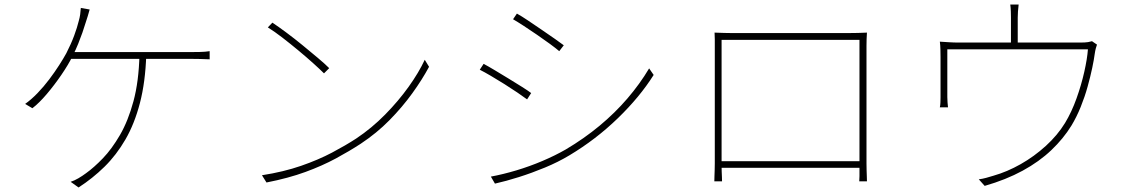

<svg xmlns="http://www.w3.org/2000/svg" viewBox="-20 -805 5010 848"><path d="M376 -763Q372 -748 367.5 -733.5Q363 -719 358 -704Q352 -684 344 -661Q336 -638 325.5 -612Q315 -586 300 -556Q281 -518 250.5 -473.5Q220 -429 186.5 -389.5Q153 -350 123 -327L91 -346Q118 -365 145.5 -393.5Q173 -422 197.5 -454.5Q222 -487 241.5 -517.5Q261 -548 273 -570Q294 -611 307.5 -647.5Q321 -684 328 -713Q332 -727 334 -740.5Q336 -754 337 -770ZM283 -575Q293 -575 325 -575Q357 -575 404 -575Q451 -575 504.5 -575Q558 -575 611.5 -575Q665 -575 710.5 -575Q756 -575 786 -575Q816 -575 823 -575Q841 -575 864 -575.5Q887 -576 906 -579V-543Q887 -544 863.5 -544.5Q840 -545 823 -545Q815 -545 776 -545Q737 -545 679.5 -545Q622 -545 557 -545Q492 -545 432.5 -545Q373 -545 330 -545Q287 -545 273 -545ZM626 -562Q622 -442 598 -350Q574 -258 534 -189Q494 -120 441.5 -68.5Q389 -17 327 23L292 -2Q308 -7 326 -17.5Q344 -28 360 -40Q395 -65 434.5 -106Q474 -147 510 -209Q546 -271 569.5 -358Q593 -445 596 -563Z M1183 -705Q1210 -687 1245 -661Q1280 -635 1316 -605.5Q1352 -576 1383.5 -549.5Q1415 -523 1434 -504L1411 -481Q1393 -499 1363 -526Q1333 -553 1297.5 -582.5Q1262 -612 1227 -639Q1192 -666 1163 -684ZM1137 -31Q1233 -46 1309.5 -72.5Q1386 -99 1446.5 -131Q1507 -163 1553 -193Q1622 -239 1681 -299Q1740 -359 1785 -422Q1830 -485 1856 -541L1875 -510Q1845 -454 1801 -393Q1757 -332 1700.5 -274.5Q1644 -217 1573 -170Q1524 -138 1464 -105.5Q1404 -73 1329 -45.5Q1254 -18 1157 1Z M2263 -745Q2283 -734 2312 -714.5Q2341 -695 2372.5 -673.5Q2404 -652 2430.5 -633.5Q2457 -615 2470 -605L2450 -579Q2435 -592 2409 -611Q2383 -630 2352.5 -651Q2322 -672 2293.5 -690.5Q2265 -709 2246 -720ZM2148 -25Q2202 -35 2260.5 -52.5Q2319 -70 2375.5 -94Q2432 -118 2479 -145Q2560 -193 2628 -249.5Q2696 -306 2751 -370Q2806 -434 2847 -503L2867 -474Q2806 -377 2709 -283Q2612 -189 2495 -119Q2445 -89 2387 -65Q2329 -41 2272 -23Q2215 -5 2166 6ZM2116 -523Q2135 -513 2165 -495Q2195 -477 2227 -457.5Q2259 -438 2286 -421Q2313 -404 2326 -394L2308 -366Q2292 -378 2265.5 -396Q2239 -414 2208 -433.5Q2177 -453 2148 -470Q2119 -487 2099 -497Z M3136 -661Q3165 -660 3179.5 -659.5Q3194 -659 3209 -659Q3216 -659 3246.5 -659Q3277 -659 3322.5 -659Q3368 -659 3421 -659Q3474 -659 3526.5 -659Q3579 -659 3623.5 -659Q3668 -659 3697 -659Q3726 -659 3732 -659Q3746 -659 3768.5 -659.5Q3791 -660 3809 -661Q3808 -647 3807.5 -632Q3807 -617 3807 -603Q3807 -596 3807 -566.5Q3807 -537 3807 -493.5Q3807 -450 3807 -399Q3807 -348 3807 -298Q3807 -248 3807 -206Q3807 -164 3807 -137Q3807 -110 3807 -107Q3807 -98 3807 -83.5Q3807 -69 3807.5 -53Q3808 -37 3808.5 -24Q3809 -11 3809 -4H3775Q3776 -13 3776 -27Q3776 -41 3776 -57.5Q3776 -74 3776 -88Q3776 -91 3776 -122Q3776 -153 3776 -201.5Q3776 -250 3776 -307.5Q3776 -365 3776 -421.5Q3776 -478 3776 -525Q3776 -572 3776 -600.5Q3776 -629 3776 -629H3167Q3167 -629 3167 -601Q3167 -573 3167 -526Q3167 -479 3167 -423Q3167 -367 3167 -310Q3167 -253 3167 -204.5Q3167 -156 3167 -124.5Q3167 -93 3167 -88Q3167 -81 3167 -70Q3167 -59 3167.5 -47Q3168 -35 3168.5 -23.5Q3169 -12 3169 -4H3135Q3135 -12 3135.5 -25.5Q3136 -39 3136.5 -54.5Q3137 -70 3137 -84Q3137 -98 3137 -106Q3137 -111 3137 -139Q3137 -167 3137 -210.5Q3137 -254 3137 -305Q3137 -356 3137 -406.5Q3137 -457 3137 -500Q3137 -543 3137 -571Q3137 -599 3137 -603Q3137 -616 3137 -631Q3137 -646 3136 -661ZM3792 -93V-64H3156V-93Z M4479 -785Q4477 -771 4476 -754Q4475 -737 4475 -727Q4475 -717 4475 -694Q4475 -671 4475 -646Q4475 -621 4475 -604H4445Q4445 -622 4445 -647Q4445 -672 4445 -694.5Q4445 -717 4445 -727Q4445 -737 4444.5 -754Q4444 -771 4442 -785ZM4825 -608Q4823 -603 4820 -592Q4817 -581 4815 -567Q4812 -543 4804 -505Q4796 -467 4783.5 -422Q4771 -377 4753 -332.5Q4735 -288 4712 -250Q4677 -193 4623.5 -142Q4570 -91 4496.5 -51Q4423 -11 4329 16L4303 -13Q4319 -15 4335.5 -19.5Q4352 -24 4368 -29Q4428 -46 4488 -80Q4548 -114 4599.5 -161Q4651 -208 4684 -262Q4713 -310 4734.5 -370Q4756 -430 4769 -488Q4782 -546 4785 -587H4164Q4164 -569 4164 -538.5Q4164 -508 4164 -475Q4164 -442 4164 -414.5Q4164 -387 4164 -376Q4164 -366 4165 -352.5Q4166 -339 4167 -331H4131Q4133 -339 4133.5 -352.5Q4134 -366 4134 -375Q4134 -387 4134 -411Q4134 -435 4134 -463.5Q4134 -492 4134 -516.5Q4134 -541 4134 -553Q4134 -568 4133.5 -587Q4133 -606 4131 -621Q4149 -620 4170.5 -618.5Q4192 -617 4216 -617H4749Q4774 -617 4785.5 -619Q4797 -621 4803 -623Z"/></svg>

Font: Noto Sans JP
Style: Regular
Weight: 100
Designer: Ryoko NISHIZUKA 西塚涼子 (kana, bopomofo & ideographs); Paul D. Hunt (Latin, Greek & Cyrillic); Sandoll Communications 산돌커뮤니
Foundry: Adobe
Version: Version 2.004;hotconv 1.0.118;makeotfexe 2.5.65603